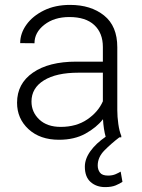

<svg xmlns="http://www.w3.org/2000/svg" viewBox="-20 -558 576 780"><path d="M477.5 180.7Q466.8 188 450 195.1Q433.1 202.1 407.2 202.1Q371.6 202.1 348.1 181.4Q324.7 160.6 324.7 119.1Q324.7 87.4 347.4 55.9Q370.1 24.4 409.2 -2.4Q405.3 -16.1 402.3 -35.2Q399.4 -54.2 398.4 -73.7Q372.1 -40 327.1 -15.1Q282.2 9.8 219.7 9.8Q142.6 9.8 95.9 -33.2Q49.3 -76.2 49.3 -140.6Q49.3 -218.3 113.8 -262.9Q178.2 -307.6 290 -307.6H397.9V-367.2Q397.9 -423.8 363 -456.3Q328.1 -488.8 261.7 -488.8Q200.2 -488.8 160.2 -457.5Q120.1 -426.3 120.1 -382.3L62 -382.8Q62 -422.4 87.4 -457.8Q112.8 -493.2 158.4 -515.6Q204.1 -538.1 264.6 -538.1Q349.1 -538.1 402.8 -495.1Q456.5 -452.1 456.5 -366.2V-110.8Q456.5 -83.5 460.7 -54.2Q464.8 -24.9 472.7 -6.3V0H464.8Q431.6 25.4 404.3 53Q377 80.6 377 114.3Q377 130.9 386 143.1Q395 155.3 418.9 155.3Q436.5 155.3 449.5 149.7Q462.4 144 470.2 139.2ZM226.6 -42.5Q290 -42.5 334.5 -72.8Q378.9 -103 397.9 -146.5V-262.7H298.3Q208.5 -262.7 158.2 -231.4Q107.9 -200.2 107.9 -145.5Q107.9 -102.5 139.6 -72.5Q171.4 -42.5 226.6 -42.5Z"/></svg>

Font: Vazirmatn FD ExtraLight
Style: Regular
Weight: 200
Designer: Saber Rastikerdar
Foundry: Saber Rastikerdar
Version: Version 33.003